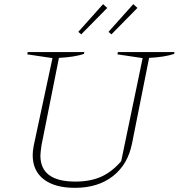

<svg xmlns="http://www.w3.org/2000/svg" viewBox="-20 -894 858 922"><path d="M340 8Q243 8 190 -33Q137 -74 137 -149Q137 -157 138 -168Q139 -179 142 -195L232 -615L111 -633L113 -644H385L383 -635Q338 -620 263 -616L179 -195Q177 -179 175.5 -167Q174 -155 174 -147Q174 -22 342 -22Q413 -22 465 -45Q517 -68 562 -120L665 -615L544 -633L546 -644H818L816 -635Q771 -620 696 -616L614 -205Q594 -104 522 -48Q450 8 340 8ZM475 -874 495 -856 370 -729 356 -741ZM620 -874 640 -856 515 -729 501 -741Z"/></svg>

Font: Piazzolla SC Thin
Style: Italic
Weight: 100
Italic angle: -11.3°
Designer: Juan Pablo del Peral
Foundry: Huerta Tipografica
Version: Version 1.330